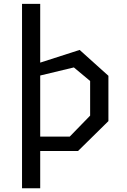

<svg xmlns="http://www.w3.org/2000/svg" viewBox="-20 -785 660 998"><path d="M94.5 193.5H189V0H385.5L543.5 -155.5V-391L394 -525.5L189 -459.5V-765H94.5ZM189 -75V-392.5L364 -434.5L448.5 -364V-184L342.5 -75Z"/></svg>

Font: Monaspace Krypton
Style: Regular
Weight: 400
Designer: Riley Cran & the Lettermatic Team
Foundry: Lettermatic
Version: Version 1.200 (Monaspace Krypton)